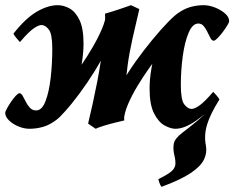

<svg xmlns="http://www.w3.org/2000/svg" viewBox="-27 -477 904 741"><path d="M-6.8 -41.5Q-6.8 -46.4 -0.2 -58.3Q6.3 -70.3 15.6 -84Q24.9 -97.7 33.9 -107.4Q43 -117.2 47.9 -117.2Q54.7 -117.2 60.5 -107.2Q66.4 -97.2 72.8 -84Q79.1 -70.8 88.6 -60.8Q98.1 -50.8 112.3 -50.8Q134.8 -50.8 148.4 -85.9Q162.1 -121.1 168.5 -175.8Q174.8 -230.5 174.8 -288.6Q174.8 -345.7 161.4 -363Q147.9 -380.4 133.3 -380.4Q121.6 -380.4 102.3 -366.9Q83 -353.5 49.8 -314.5Q44.9 -319.8 35.6 -331.1Q26.4 -342.3 24.9 -347.2Q71.8 -406.7 115 -431.9Q158.2 -457 195.8 -457Q218.8 -457 241.7 -444.3Q264.6 -431.6 280 -399.4Q295.4 -367.2 295.4 -308.6Q295.4 -272.9 288.3 -230Q281.2 -187 268.1 -145Q254.9 -103 235.8 -68.8Q216.8 -34.7 192.9 -16.1Q166 4.9 139.6 12.5Q113.3 20 86.9 20Q65.9 20 44.2 11Q22.5 2 7.8 -12.2Q-6.8 -26.4 -6.8 -41.5ZM178.2 -5.9 213.4 -129.9Q224.1 -140.1 243.7 -165.5Q263.2 -190.9 286.4 -224.9Q309.6 -258.8 331.1 -295.7Q352.5 -332.5 366.7 -366.2Q380.9 -399.9 382.3 -424.3L413.1 -366.2Q408.2 -335 387.9 -292.5Q367.7 -250 339.4 -204.1Q311 -158.2 280.3 -116.7Q249.5 -75.2 222.4 -45.4Q195.3 -15.6 178.2 -5.9ZM478.5 -457 510.7 -441.9Q497.1 -384.8 484.4 -328.1Q471.7 -271.5 465.3 -222.7Q457 -157.2 453.4 -110.1Q449.7 -63 452.6 -12.2Q437 -8.8 414.1 -2.9Q391.1 2.9 370.8 9.3Q350.6 15.6 342.3 20L313 0Q321.3 -34.7 330.6 -76.4Q339.8 -118.2 348.1 -160.9Q356.4 -203.6 361.8 -240.2Q370.6 -296.9 375.2 -343.5Q379.9 -390.1 378.4 -424.3Q391.6 -427.7 410.4 -433.8Q429.2 -439.9 448 -446.3Q466.8 -452.6 478.5 -457ZM667.5 -431.2 622.6 -307.1Q611.8 -296.9 592 -272Q572.3 -247.1 548.6 -213.9Q524.9 -180.7 503.2 -144.5Q481.4 -108.4 467 -74.5Q452.6 -40.5 451.2 -14.6L413.1 -85.4Q419.9 -113.8 442.1 -154.1Q464.4 -194.3 495.6 -238.3Q526.9 -282.2 560.1 -322.5Q593.3 -362.8 621.8 -392.1Q650.4 -421.4 667.5 -431.2ZM857.4 -395.5Q857.4 -390.6 850.1 -378.7Q842.8 -366.7 832.5 -353Q822.3 -339.4 812.5 -329.6Q802.7 -319.8 797.9 -319.8Q791 -319.8 785.4 -329.8Q779.8 -339.8 773.7 -353Q767.6 -366.2 759.3 -376.2Q751 -386.2 738.3 -386.2Q716.3 -386.2 701.2 -351.1Q686 -315.9 678.5 -261.2Q670.9 -206.5 670.9 -148.4Q670.9 -91.3 684.3 -74Q697.8 -56.6 712.4 -56.6Q724.1 -56.6 743.4 -70.3Q762.7 -84 795.9 -122.6Q800.3 -118.2 809.1 -108.2Q817.9 -98.1 819.8 -92.8Q772.9 -40.5 728.5 -10.3Q684.1 20 649.9 20Q632.3 20 608.9 7.6Q585.4 -4.9 567.9 -38.6Q550.3 -72.3 550.3 -135.3Q550.3 -170.9 557.4 -212.6Q564.5 -254.4 577.6 -295.2Q590.8 -335.9 609.9 -369.1Q628.9 -402.3 652.8 -420.9Q680.2 -441.9 706.3 -449.5Q732.4 -457 758.8 -457Q779.8 -457 802.7 -448Q825.7 -439 841.6 -425Q857.4 -411.1 857.4 -395.5ZM778.3 -54.2 819.8 -92.8Q784.7 -37.6 772.2 3.9Q759.8 45.4 767.6 84.5Q772.9 111.8 760.5 138.2Q748 164.6 709.2 190.7Q670.4 216.8 596.2 244.1Q593.3 240.2 590.3 233.6Q587.4 227.1 584 214.4Q618.2 197.8 633.1 185.5Q647.9 173.3 649.7 158.7Q651.4 144 645.5 120.1Q640.1 97.2 643.8 77.4Q647.5 57.6 676.3 35.6Q700.2 17.6 730.2 -7.1Q760.3 -31.7 778.3 -54.2Z"/></svg>

Font: Gentium Book Plus
Style: Bold Italic
Weight: 700
Italic angle: -8°
Designer: Victor Gaultney, Annie Olsen, Iska Routamaa, Becca Hirsbrunner
Foundry: SIL International
Version: Version 6.101